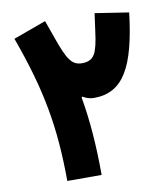

<svg xmlns="http://www.w3.org/2000/svg" viewBox="-82 -800 762 869"><g transform="rotate(-10 299.0 -365.0)"><path d="M316.9 -513.2C269.5 -513.2 250 -541.5 211.9 -650.4L183.6 -730L33.2 -675.3C126 -419.4 155.8 -246.6 157.2 0H314.9C314.5 -132.3 306.2 -248.5 286.6 -360.4L290 -364.3C307.1 -354 324.7 -349.1 341.8 -349.1C477.1 -349.1 536.1 -457.5 565.4 -702.6L410.6 -726.6L399.9 -648.9C393.6 -596.7 385.3 -561 374 -542C362.8 -522.9 343.8 -513.2 316.9 -513.2Z"/></g></svg>

Font: Estedad ExtraBold
Style: Regular
Weight: 800
Designer: Amin Abedi
Version: Version 7.3